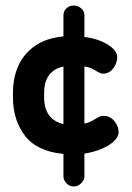

<svg xmlns="http://www.w3.org/2000/svg" viewBox="-20 -715 479 696"><path d="M247 -39Q232 -39 221 -50.5Q210 -62 210 -76V-157Q114 -166 70.5 -223Q27 -280 27 -361V-379Q27 -433 46.5 -476.5Q66 -520 106.5 -548.5Q147 -577 210 -583V-660Q210 -675 221 -685Q232 -695 247 -695Q262 -695 274 -685Q286 -675 286 -660V-581Q320 -577 347 -565.5Q374 -554 389.5 -539Q405 -524 405 -507Q405 -495 398.5 -480.5Q392 -466 380.5 -457Q369 -448 354 -448Q346 -448 337 -453Q328 -458 316.5 -464.5Q305 -471 286 -474V-267Q304 -271 315.5 -278Q327 -285 336 -290Q345 -295 354 -295Q380 -295 395 -275.5Q410 -256 410 -237Q410 -219 393 -203Q376 -187 348.5 -175.5Q321 -164 286 -158V-76Q286 -62 274 -50.5Q262 -39 247 -39ZM210 -265V-474Q174 -466 157 -441.5Q140 -417 140 -379V-361Q140 -323 157 -298.5Q174 -274 210 -265Z"/></svg>

Font: Dosis ExtraLight
Style: Bold
Weight: 700
Version: Version 3.001; ttfautohint (v1.8.2)